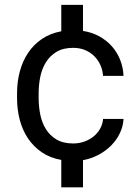

<svg xmlns="http://www.w3.org/2000/svg" viewBox="-20 -664 587 803"><path d="M286.6 -64Q310.5 -64 332.5 -71.8Q354.5 -79.6 371.3 -93.3Q388.2 -106.9 398.7 -125.7Q409.2 -144.5 411.1 -166.5H496.6Q495.1 -135.7 481.4 -107.2Q467.8 -78.6 445.1 -55.7Q422.4 -32.7 392.1 -16.6Q361.8 -0.5 327.1 5.9V119.6H236.3V4.9Q189.5 -3.4 154.8 -27.1Q120.1 -50.8 96.9 -85.4Q73.7 -120.1 62.5 -163.3Q51.3 -206.5 51.3 -253.9V-274.4Q51.3 -321.3 62.7 -364.5Q74.2 -407.7 97.2 -442.4Q120.1 -477.1 154.8 -500.7Q189.5 -524.4 236.3 -533.2V-643.6H327.1V-534.7Q364.7 -528.8 395.3 -512Q425.8 -495.1 447.8 -470.5Q469.7 -445.8 482.4 -414.1Q495.1 -382.3 496.6 -346.7H411.1Q409.2 -371.1 399.7 -392.3Q390.1 -413.6 374 -429.4Q357.9 -445.3 335.7 -454.6Q313.5 -463.9 286.1 -463.9Q244.1 -463.9 216.6 -447.3Q189 -430.7 172.1 -403.6Q155.3 -376.5 148.4 -342.5Q141.6 -308.6 141.6 -274.4V-253.9Q141.6 -218.8 148.4 -184.8Q155.3 -150.9 171.9 -124Q188.5 -97.2 216.3 -80.6Q244.1 -64 286.6 -64Z"/></svg>

Font: Nahid FD
Style: FD
Weight: 400
Foundry: DejaVu fonts team - Redesigned by Saber Rastikerdar
Version: Version 0.3.0